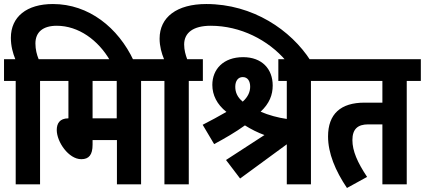

<svg xmlns="http://www.w3.org/2000/svg" viewBox="-20 -916 2111 954"><path d="M179 -514H249V-622H172C163 -644 156 -670 156 -700C156 -757 194 -788 262 -788C370 -788 468 -717 527 -615H644C567 -779 421 -896 243 -896C113 -896 34 -833 34 -728C34 -687 44 -652 56 -622H0V-514H58V0H179Z M681 -514H751V-622H237V-514H320V-328C276 -328 262 -302 262 -270C262 -211 321 -125 384 -125C422 -125 440 -147 440 -197V-220H561V0H681ZM560 -514V-328H440V-514Z M918 -514H988V-622H910C902 -643 895 -668 895 -695C895 -754 941 -788 1027 -788C1175 -788 1313 -717 1400 -615H1523C1426 -766 1237 -896 1005 -896C859 -896 773 -831 773 -724C773 -686 783 -651 795 -622H739V-514H797V0H918Z M1173 -29 1405 -199V0H1525V-514H1595V-622H1363V-514H1405V-325C1362 -331 1314 -344 1275 -361C1319 -402 1335 -445 1335 -491C1335 -573 1282 -632 1188 -632C1090 -632 1035 -572 1035 -494C1035 -444 1058 -397 1105 -360C1067 -338 1028 -317 987 -296L1044 -200C1096 -228 1150 -259 1197 -293C1227 -274 1261 -257 1294 -245L1103 -121ZM1149 -485C1149 -514 1163 -533 1186 -533C1211 -533 1223 -513 1223 -485C1223 -461 1213 -435 1186 -411C1159 -433 1149 -458 1149 -485Z M2001 -514H2071V-622H1583V-514H1880V-406H1791C1673 -406 1610 -350 1610 -238C1610 -155 1646 -68 1704 18L1804 -37C1756 -109 1731 -166 1731 -220C1731 -275 1758 -298 1809 -298H1880V0H2001Z"/></svg>

Font: Noto Sans Devanagari ExtraCondensed
Style: Bold
Weight: 700
Width: 2
Designer: Jelle Bosma - Monotype Design Team
Foundry: Monotype Imaging Inc.
Version: Version 2.004